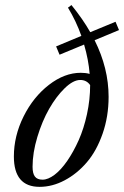

<svg xmlns="http://www.w3.org/2000/svg" viewBox="-20 -725 489 757"><path d="M136.2 11.7Q34.7 11.7 34.7 -107.9Q34.7 -189 73 -265.9Q111.3 -342.8 172.9 -390.4Q234.4 -438 298.3 -438Q318.4 -438 333.5 -433.6Q329.1 -489.3 311.5 -549.3L214.8 -509.3L201.2 -542L300.8 -583.5Q279.8 -642.6 248 -694.8L261.7 -705.1Q307.1 -648.9 335.9 -598.1L435.5 -639.2L449.2 -606.4L353 -566.4Q408.2 -456.1 408.2 -343.3Q408.2 -265.6 384.5 -197.8Q360.8 -129.9 322.3 -85Q283.7 -40 235.1 -14.2Q186.5 11.7 136.2 11.7ZM108.4 -67.4Q108.4 -41 117.7 -28.8Q127 -16.6 147.9 -16.6Q169.4 -16.6 195.1 -35.9Q220.7 -55.2 245.4 -91.1Q270 -127 290.3 -172.4Q310.5 -217.8 323 -275.1Q335.4 -332.5 335.4 -389.6Q321.3 -409.7 296.4 -409.7Q268.6 -409.7 235.1 -377.2Q201.7 -344.7 173.8 -295.9Q146 -247.1 127.2 -184.8Q108.4 -122.6 108.4 -67.4Z"/></svg>

Font: Elstob 14pt
Style: Italic
Weight: 400
Italic angle: -20°
Designer: Peter S. Baker
Version: Version 1.015